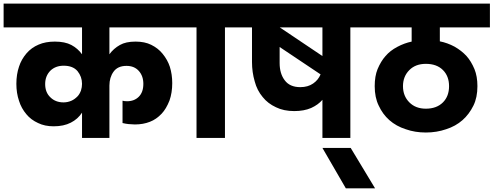

<svg xmlns="http://www.w3.org/2000/svg" viewBox="-37 -760 2720 1058"><path d="M415 -139.2Q391.6 -103.5 353 -84Q314 -64 258.8 -64Q209.5 -64 172.9 -82Q133.3 -100.1 108.9 -129.9Q80.6 -163.1 67.9 -204.1Q53.2 -247.1 53.2 -297.9Q53.2 -350.1 67.9 -393.1Q80.6 -432.6 108.9 -465.8Q136.2 -497.6 175.8 -514.2Q213.9 -530.8 265.1 -530.8Q320.8 -530.8 356 -512.2Q391.6 -493.2 415 -460.9V-608.9H-17.1V-740.2H981.9V-608.9H565.9V-460.9Q588.9 -492.7 624 -512.2Q656.2 -530.8 710 -530.8Q760.3 -530.8 795.9 -513.2Q834 -494.6 858.9 -463.9Q886.7 -429.7 898.9 -392.1Q912.1 -350.1 912.1 -301.8Q912.1 -249 897 -206.1Q878.9 -160.2 854 -133.8Q824.7 -102.5 789.1 -88.9Q752 -74.2 706.1 -74.2Q694.3 -74.2 671.9 -76.2Q657.2 -77.6 638.2 -82V-205.1Q648.4 -202.1 663.1 -202.1Q703.1 -202.1 728 -227.1Q752.9 -252 752.9 -297.9Q752.9 -341.3 728 -369.1Q703.1 -397 660.2 -397Q611.8 -397 588.9 -365.2Q565.9 -333.5 565.9 -288.1V0H415ZM211.9 -296.9Q211.9 -251 240.2 -224.1Q268.6 -195.8 313 -195.8Q335.9 -195.8 356.9 -205.1Q373.5 -212.4 389.2 -228Q401.4 -240.2 409.2 -261.2Q415 -279.8 415 -297.9Q415 -337.4 390.1 -368.2Q364.7 -397.9 314 -397.9Q269.5 -397.9 241.2 -371.1Q211.9 -341.8 211.9 -296.9Z M1300.8 -740.2V-608.9H1202.6V0H1045.9V-608.9H947.8V-740.2Z M1617.7 -279.8Q1659.7 -279.8 1688.5 -299.8Q1716.8 -319.3 1729.5 -350.1L1503.9 -501V-413.1Q1503.9 -354.5 1531.7 -317.9Q1559.6 -279.8 1617.7 -279.8ZM1266.6 -608.9V-740.2H1991.7V-608.9H1893.6V0H1739.7V-210Q1716.3 -182.6 1677.7 -165Q1638.2 -147.9 1584.5 -147.9Q1526.4 -147.9 1483.9 -168.9Q1439 -189.5 1410.6 -225.1Q1379.4 -262.2 1366.7 -311Q1351.6 -362.3 1351.6 -418V-608.9ZM1504.9 -608.9 1739.7 -451.2V-608.9Z M1868.7 277.8 1739.7 55.2H1895.5L2029.8 277.8Z M2309.6 -161.1Q2369.1 -161.1 2403.8 -195.8Q2437.5 -229.5 2437.5 -285.2Q2437.5 -340.3 2403.8 -374Q2369.6 -408.2 2309.6 -408.2Q2252.9 -408.2 2218.8 -374Q2183.6 -338.9 2183.6 -285.2Q2183.6 -231 2218.8 -195.8Q2253.4 -161.1 2309.6 -161.1ZM1957.5 -608.9V-740.2H2662.6V-608.9H2386.7V-532.2Q2428.7 -523.9 2467.8 -502.9Q2506.8 -480.5 2533.7 -451.2Q2559.1 -422.9 2577.6 -378.9Q2593.8 -338.9 2593.8 -285.2Q2593.8 -222.7 2571.8 -178.2Q2548.3 -130.4 2511.7 -98.1Q2473.6 -64.5 2421.4 -47.9Q2369.1 -29.8 2309.6 -29.8Q2249.5 -29.8 2198.7 -47.9Q2146.5 -64.5 2108.4 -98.1Q2071.8 -130.4 2049.8 -178.2Q2027.8 -222.7 2027.8 -285.2Q2027.8 -340.3 2043.5 -378.9Q2062 -422.9 2087.4 -451.2Q2112.8 -481 2152.8 -502Q2191.4 -522.5 2231.4 -530.8V-608.9Z"/></svg>

Font: PoppinsZ
Style: Bold
Weight: 700
Designer: Ninad Kale (Devanagari), Jonny Pinhorn (Latin)
Foundry: Indian Type Foundry
Version: Version 3.002;FEAKit 1.0